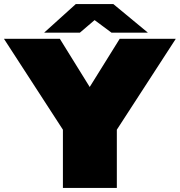

<svg xmlns="http://www.w3.org/2000/svg" viewBox="-20 -920 880 940"><path d="M288 -285 0 -729V-730H273L436 -467L289 -285ZM288 0V-285H552V0ZM289 -285 566 -730H840V-729L552 -285ZM526 -760 382 -867 535 -900 703 -761V-760ZM197 -760V-761L351 -900H535L371 -760Z"/></svg>

Font: Foldit Thin Black
Style: Regular
Weight: 900
Version: Version 1.003